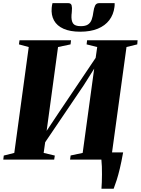

<svg xmlns="http://www.w3.org/2000/svg" viewBox="-34 -994 876 1196"><path d="M598 181.5Q599.5 165 600.2 141.5Q601 118 601.2 92.5Q601.5 67 600.5 42.8Q599.5 18.5 597.5 0L565.5 -44.5H733Q722.5 14 712.5 55.8Q702.5 97.5 693 127.2Q683.5 157 674 181.5ZM-13.5 0 -10.5 -25 55 -41.5 145 -701 84 -717.5 87.5 -743H408.5L405.5 -717.5L327.5 -701L248.5 -120L222 -127L329.5 -288.5L598.5 -688L556.5 -596L571.5 -701L505.5 -717.5L508.5 -743H823L821 -717.5L754 -701L663.5 -41.5L725.5 -25.5L722 0H402.5L406 -25.5L481 -41.5L557 -597.5L586.5 -620L488 -463.5L206.5 -47.5L254.5 -158L238 -41.5L307.5 -25L303.5 0ZM390.5 -974.5Q408.5 -974.5 412.2 -960.2Q416 -946 413.5 -924Q413.5 -919 412.8 -913Q412 -907 411.5 -902Q409 -866 420.8 -848.5Q432.5 -831 469 -831Q498.5 -831 514.2 -841.5Q530 -852 537.2 -872.2Q544.5 -892.5 548 -921Q551 -943.5 558.2 -959Q565.5 -974.5 584 -974.5H680Q680.5 -968.5 680.2 -962.2Q680 -956 679 -950Q673 -903 646.8 -868.5Q620.5 -834 575 -815.2Q529.5 -796.5 465.5 -796.5Q403 -796.5 362 -814.8Q321 -833 302.5 -866.5Q284 -900 288 -945Q289 -952.5 289.8 -959.8Q290.5 -967 293 -974.5Z"/></svg>

Font: Merriweather 120pt Black
Style: Italic
Weight: 900
Italic angle: -7.8°
Version: Version 2.101